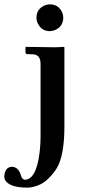

<svg xmlns="http://www.w3.org/2000/svg" viewBox="-76 -653 399 889"><path d="M222.2 -434.1V-66.9Q222.2 65.9 187 125.5Q171.9 150.4 147.9 173.8Q116.2 206.5 64.9 214.8Q58.1 215.8 51.8 215.8Q-24.4 215.8 -48.3 186.5Q-55.7 176.8 -56.2 166Q-54.2 120.1 -20 119.1Q11.2 120.6 22 163.1Q27.8 177.7 38.1 179.2Q91.3 179.2 106.9 56.2Q112.3 14.2 111.8 -37.1V-357.9Q111.8 -397.5 79.6 -401.4Q74.2 -401.9 68.8 -401.9H49.8Q43 -403.8 42 -410.2V-434.1L43.9 -436Q44.9 -436 183.1 -434.1L220.2 -436ZM92.8 -570.8Q92.8 -608.9 127.4 -626.5Q141.1 -632.8 154.8 -632.8Q192.9 -632.8 210.4 -598.6Q216.8 -585 216.8 -570.8Q216.8 -532.7 182.6 -515.6Q168.9 -509.3 154.8 -508.8Q116.7 -508.8 99.6 -543.5Q92.8 -556.6 92.8 -570.8Z"/></svg>

Font: Linux Libertine O
Style: Semibold
Weight: 700
Designer: Philipp H. Poll
Foundry: Philipp H. Poll
Version: Version 5.0.0